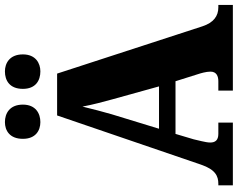

<svg xmlns="http://www.w3.org/2000/svg" viewBox="-113 -853 966 780"><g transform="rotate(-90 370.0 -463.0)"><path d="M470 -782C503 -782 539 -801 539 -853C539 -907 503 -926 470 -926C433 -926 399 -907 399 -853C399 -801 433 -782 470 -782ZM264 -782C299 -782 335 -801 335 -853C335 -907 299 -926 264 -926C230 -926 196 -907 196 -853C196 -801 230 -782 264 -782ZM7 0H262V-59H216C190 -59 181 -72 181 -92C181 -111 191 -143 194 -159L216 -233H430L459 -141C462 -132 469 -109 469 -91C469 -66 450 -59 430 -59H392V0H740V-59H730C695 -59 668 -78 653 -124L461 -714H291L91 -129C71 -71 45 -59 13 -59H7ZM237 -300 296 -493C306 -528 317 -569 327 -611C335 -568 346 -528 356 -491L409 -300Z"/></g></svg>

Font: Noto Serif Sinhala SemiCondensed Black
Style: Regular
Weight: 900
Width: 4
Designer: Jelle Bosma - Monotype Design Team
Foundry: Monotype Imaging Inc.
Version: Version 2.007